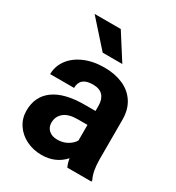

<svg xmlns="http://www.w3.org/2000/svg" viewBox="-181 -860 899 981"><g transform="rotate(30 268.0 -370.0)"><path d="M242.7 -750 338.9 -599.1H223.1L88.4 -750ZM360.4 0Q351.1 -19 346.2 -47.4Q294.9 9.8 212.9 9.8Q163.1 9.8 122.1 -10.7Q81.1 -31.2 57.4 -67.4Q33.7 -103.5 33.7 -148.4Q33.7 -232.4 95.7 -277.6Q157.7 -322.8 277.3 -322.8H340.3V-353.5Q340.3 -391.6 321 -412.6Q301.8 -433.6 262.2 -433.6Q186.5 -433.6 186.5 -370.1H45.4Q45.4 -416 73.2 -454.6Q101.1 -493.2 152.3 -515.6Q203.6 -538.1 270 -538.1Q332 -538.1 379.9 -517.1Q427.7 -496.1 454.8 -454.3Q481.9 -412.6 481.9 -352.5V-117.2Q482.4 -48.3 502.9 -8.3V0ZM340.3 -148.9V-240.7H282.7Q229 -240.7 201.9 -218Q174.8 -195.3 174.8 -158.7Q174.8 -131.8 193.4 -115Q211.9 -98.1 243.7 -98.1Q276.9 -98.1 302.7 -113Q328.6 -127.9 340.3 -148.9Z"/></g></svg>

Font: Mardoto
Style: Bold
Weight: 700
Designer: Christian Robertson, Vahan Hovhannisyan
Foundry: Google
Version: Version 1.000